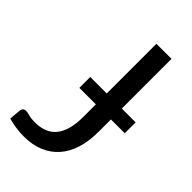

<svg xmlns="http://www.w3.org/2000/svg" viewBox="-221 -791 873 873"><g transform="rotate(45 215.5 -354.0)"><path d="M427.5 -327H338.5V-247.5Q338.5 -187.5 323.8 -140Q309 -92.5 280.2 -59.8Q251.5 -27 209.5 -9.5Q167.5 8 113 8Q63.5 8 12 -6Q13 -20.5 14.5 -34.8Q16 -49 17 -63Q18 -71.5 23.2 -76.8Q28.5 -82 39.5 -82Q48.5 -82 63.2 -77.5Q78 -73 103 -73Q136 -73 162 -83Q188 -93 205.5 -114Q223 -135 232.2 -167.8Q241.5 -200.5 241.5 -245.5V-327H135.5V-397H241.5V-716.5H338.5V-397H427.5Z"/></g></svg>

Font: Lato 2
Style: Regular
Weight: 400
Designer: Lukasz Dziedzic with Adam Twardoch and Botio Nikoltchev
Foundry: tyPoland Lukasz Dziedzic
Version: Version 2.015; 2015-08-06; http://www.latofonts.com/